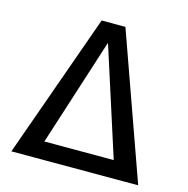

<svg xmlns="http://www.w3.org/2000/svg" viewBox="-107 -833 918 936"><g transform="rotate(15 352.0 -365.0)"><path d="M32 0 292 -730H412L672 0H592H554H146H112ZM175 -88H525L351 -630H349Z"/></g></svg>

Font: Mplus 1p Medium
Style: Regular
Weight: 500
Version: Version 1.061